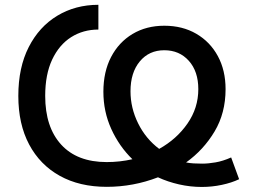

<svg xmlns="http://www.w3.org/2000/svg" viewBox="-20 -757 1045 788"><path d="M808.1 10.3Q761.2 10.3 714.8 -0.2Q668.5 -10.7 628.4 -29.3Q526.9 9.8 418 9.8Q306.6 9.8 225.3 -35.4Q144 -80.6 99.6 -164.1Q55.2 -247.6 55.2 -363.3Q55.2 -480 97.9 -563.7Q140.6 -647.5 215.1 -692.4Q289.6 -737.3 383.8 -737.3V-635.7Q321.3 -635.7 272 -604.5Q222.7 -573.2 194.1 -512.5Q165.5 -451.7 165.5 -363.3Q165.5 -235.4 231 -163.6Q296.4 -91.8 418 -91.8Q471.7 -91.8 523.4 -103.5Q469.2 -156.2 436.8 -227.5Q404.3 -298.8 404.3 -380.4Q404.3 -462.4 436 -523.2Q467.8 -584 524.2 -617.7Q580.6 -651.4 654.3 -651.4Q729 -651.4 785.6 -618.4Q842.3 -585.4 874 -526.9Q905.8 -468.3 905.8 -391.1Q905.8 -293 860.6 -217.3Q815.4 -141.6 743.7 -90.3Q758.3 -87.4 774.7 -86.4Q791 -85.4 809.6 -85.4Q835 -85.4 864.7 -90.6Q894.5 -95.7 928.7 -110.8L961.4 -21.5Q930.7 -6.8 890.4 1.7Q850.1 10.3 808.1 10.3ZM633.3 -146Q705.1 -186 749.5 -250Q793.9 -314 793.9 -391.1Q793.9 -463.9 755.1 -507.3Q716.3 -550.8 654.3 -550.8Q591.8 -550.8 553.7 -504.9Q515.6 -459 515.6 -382.3Q515.6 -314 546.9 -250.7Q578.1 -187.5 633.3 -146Z"/></svg>

Font: Inter Medium
Style: Regular
Weight: 500
Designer: Rasmus Andersson
Foundry: rsms
Version: Version 4.001;git-9221beed3